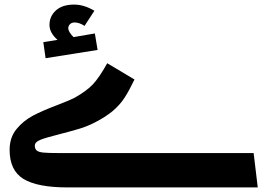

<svg xmlns="http://www.w3.org/2000/svg" viewBox="-20 -818 1157 838"><path d="M22 -164Q22 -218 52 -254.5Q82 -291 123.5 -313Q165 -335 229 -359Q286 -381 305 -391Q357 -420 385 -449.5Q413 -479 448 -542L567 -471Q543 -421 523 -390.5Q503 -360 472.5 -334Q442 -308 393 -283Q360 -266 324.5 -255.5Q289 -245 235 -231Q179 -217 155.5 -207.5Q132 -198 132 -182Q132 -168 140.5 -161Q149 -154 170 -152Q191 -150 235 -150H1087L1105 0H275Q143 0 82.5 -37Q22 -74 22 -164ZM406 -600 179 -564 169 -634 231 -644Q196 -675 196 -709Q196 -747 224 -772.5Q252 -798 304 -798Q347 -798 392 -771L349 -705Q326 -720 306 -720Q293 -720 285.5 -712.5Q278 -705 278 -695Q278 -679 301 -656L394 -672Z"/></svg>

Font: FiraGOUPP
Style: Bold
Weight: 700
Designer: bBox Type
Foundry: bBox Type GmbH
Version: Version 1.001